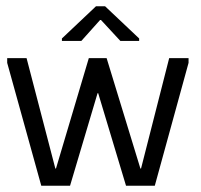

<svg xmlns="http://www.w3.org/2000/svg" viewBox="-20 -594 644 614"><path d="M112 0 3 -393V-408H65L157 -55H159L264 -408H321L429 -55H431L521 -408H583V-393L475 0H383L294 -296H292L204 0ZM178 -463V-471L287 -574H316L425 -471V-463H365L303 -530H300L240 -463Z"/></svg>

Font: Darker Grotesque Medium
Style: Regular
Weight: 500
Designer: Gabriel Lam
Foundry: TypeRant
Version: Version 1.000;gftools[0.9.28]